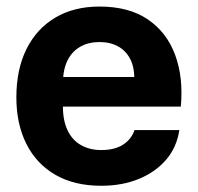

<svg xmlns="http://www.w3.org/2000/svg" viewBox="-20 -566 613 595"><path d="M293.7 9.7Q210.3 9.7 151.5 -24.3Q92.7 -58.3 61.7 -120.2Q30.7 -182 30.7 -264.3Q30.7 -351 62.2 -414.2Q93.7 -477.3 151.5 -511.5Q209.3 -545.7 288.3 -545.7Q379.7 -545.7 438.3 -505.7Q497 -465.7 522.8 -395.7Q548.7 -325.7 540.3 -235.7H175Q175 -191.7 189.7 -161.5Q204.3 -131.3 231.2 -116.2Q258 -101 293.7 -101Q336 -101 361.8 -118Q387.7 -135 396.7 -163H535.7Q528 -110 495.2 -71.5Q462.3 -33 410.7 -11.7Q359 9.7 293.7 9.7ZM175.3 -313 162.3 -327.3H409.7L396 -313Q397.7 -354.7 384.3 -381.5Q371 -408.3 346.3 -422Q321.7 -435.7 288.3 -435.7Q254 -435.7 228.7 -421.2Q203.3 -406.7 189.5 -379.2Q175.7 -351.7 175.3 -313Z"/></svg>

Font: Mona Sans ExtraLight
Style: Regular
Weight: 200
Designer: Deni Anggara
Foundry: GitHub
Version: Version 2.000